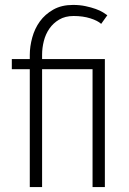

<svg xmlns="http://www.w3.org/2000/svg" viewBox="-20 -760 524 780"><path d="M101 -479H28V-520H101V-537Q101 -571 111 -607.5Q121 -644 142 -673Q163 -702 196.5 -721Q230 -740 277 -740Q304 -740 327.5 -735Q351 -730 369 -723.5Q387 -717 399 -709.5Q411 -702 416 -698L391 -663Q377 -676 347 -685.5Q317 -695 279 -695Q245 -695 220.5 -680.5Q196 -666 180.5 -643.5Q165 -621 158 -593Q151 -565 151 -538V-520H406V0H356V-479H151V0H101Z"/></svg>

Font: Oxford Sans
Style: Regular
Weight: 300
Designer: Matt McInerney, Pablo Impallari, Rodrigo Fuenzalida
Foundry: Matt McInerney, Pablo Impallari, Rodrigo Fuenzalida
Version: Version 3.000g; ttfautohint (v1.5) -l 8 -r 28 -G 28 -x 14 -D